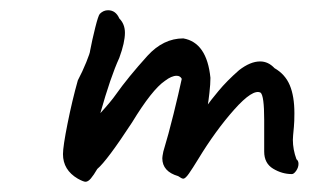

<svg xmlns="http://www.w3.org/2000/svg" viewBox="-20 -398 603 375"><path d="M563 -78Q563 -71 558.5 -64.5Q554 -58 550 -58Q531 -58 513.5 -68.5Q496 -79 496 -102V-164Q496 -211 489 -217Q474 -225 437.5 -184Q401 -143 367 -87Q356 -69 349 -59Q342 -49 338 -49Q335 -49 328 -54Q297 -63 297 -89Q297 -92 299 -102Q309 -135 319 -175.5Q329 -216 335 -244Q332 -250 325 -250Q315 -250 302 -240Q277 -223 238 -159Q189 -84 170 -68Q163 -56 157.5 -49.5Q152 -43 147 -43Q143 -43 132 -49Q103 -66 103 -97Q103 -112 112 -157Q121 -202 132 -241Q141 -258 148.5 -276.5Q156 -295 156 -299Q160 -320 166 -344Q172 -368 175 -371Q182 -378 191 -378Q206 -378 213 -362Q224 -351 224 -334Q224 -315 213 -285Q196 -248 176 -177Q197 -200 206 -213Q230 -247 268 -289Q299 -323 338 -323Q384 -315 391 -246Q391 -234 389 -216.5Q387 -199 386 -194Q390 -200 406.5 -220Q423 -240 447 -261Q469 -278 488 -278Q504 -278 516 -265Q537 -253 546 -231.5Q555 -210 555 -177Q555 -160 554 -150Q552 -130 552 -125Q552 -106 559 -87Q563 -84 563 -78Z"/></svg>

Font: Caveat
Style: Regular
Weight: 400
Designer: Pablo Impallari
Foundry: Pablo Impallari
Version: Version 1.500; ttfautohint (v1.6)